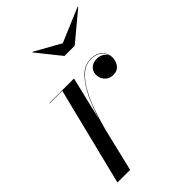

<svg xmlns="http://www.w3.org/2000/svg" viewBox="-201 -760 847 847"><g transform="rotate(-45 223.0 -336.0)"><path d="M284 -605 444 -672.5 446 -670.5 313.5 -560H249.5L161 -670.5L163 -672.5ZM134 -458H56V-460H209L160 -255Q176 -307.5 198.8 -356.8Q221.5 -406 252 -437.8Q282.5 -469.5 322.5 -469.5Q356.5 -469.5 375.8 -450.8Q395 -432 395 -406.5Q395 -382.5 381.8 -365.2Q368.5 -348 343.5 -348Q319 -348 304 -364Q289 -380 289 -403.5Q289 -424 303 -437.2Q317 -450.5 343 -450.5Q359.5 -450.5 372.8 -442.2Q386 -434 391.5 -420.5Q386.5 -440.5 368.8 -454Q351 -467.5 322.5 -467.5Q287.5 -467.5 260 -442.5Q232.5 -417.5 211.2 -377.2Q190 -337 174 -290.2Q158 -243.5 147 -200L99 0H20Z"/></g></svg>

Font: Bodoni* 96pt
Style: Italic
Weight: 400
Italic angle: -13°
Version: Version 2.3